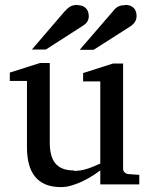

<svg xmlns="http://www.w3.org/2000/svg" viewBox="-20 -751 608 783"><path d="M280 -56C209 -56 183 -98 183 -169V-494H143L20 -455V-421H90V-150C90 -50 130 12 228 12C243 12 258 10 273 5C317 -8 357 -32 389 -56V1H548V-38L504 -41C493 -42 482 -50 482 -62V-492H441L319 -453V-419H389V-84C359 -71 325 -54 282 -54ZM296 -731C267 -731 257 -718 243 -704L110 -549H167L318 -646C331 -654 342 -665 342 -685C342 -713 325 -730 296 -730ZM491 -730C463 -730 452 -720 439 -703L305 -548H362L514 -645C526 -654 537 -666 537 -686C537 -714 520 -731 491 -731Z"/></svg>

Font: Veleka
Style: Regular
Weight: 400
Designer: Stefan Peev, Context Ltd, 2016; SIL International, 1997-2014.
Foundry: Stefan Peev, Context Ltd, 2016
Version: Version 1.000